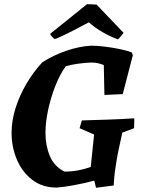

<svg xmlns="http://www.w3.org/2000/svg" viewBox="-20 -879 689 912"><path d="M436 13 428 -21Q378 -8 332.5 0.5Q287 9 249 12Q181 12 133 -25Q85 -62 60 -121.5Q35 -181 35 -248Q35 -306 54 -366Q73 -426 106 -482Q139 -538 181 -583Q232 -616 294 -637.5Q356 -659 413 -662Q442 -662 478 -657.5Q514 -653 548.5 -646Q583 -639 606 -630L611 -617L563 -432L476 -428L473 -570Q460 -575 446.5 -578.5Q433 -582 413 -582Q383 -581 348 -576Q313 -571 292 -564Q264 -525 242.5 -470Q221 -415 208.5 -356.5Q196 -298 196 -248Q196 -188 216.5 -138.5Q237 -89 286 -64Q322 -64 352.5 -70Q383 -76 411 -86L427 -240L358 -270L369 -307Q438 -309 496.5 -311Q555 -313 618 -317L617 -270L561 -249Q552 -209 543.5 -168.5Q535 -128 530 -93Q525 -62 523 -39Q521 -16 520 2ZM540 -692Q504 -705 467 -726.5Q430 -748 402 -773Q373 -757 332 -736Q291 -715 249 -696L238 -694Q233 -698 226.5 -705.5Q220 -713 218 -718L393 -859Q404 -859 416 -858.5Q428 -858 439 -857L567 -723Q563 -717 554.5 -707Q546 -697 540 -692Z"/></svg>

Font: Labrada
Style: Bold Italic
Weight: 700
Italic angle: -7°
Designer: Mercedes Jáuregui
Foundry: Omnibus-Type Team
Version: Version 1.000; ttfautohint (v1.8.4.7-5d5b)